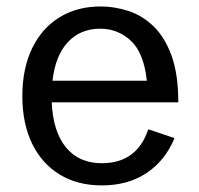

<svg xmlns="http://www.w3.org/2000/svg" viewBox="-20 -559 613 591"><path d="M293.5 11.7Q218.3 11.7 163.3 -22Q108.4 -55.7 78.6 -117.4Q48.8 -179.2 48.8 -263.2Q48.8 -347.7 78.6 -409.7Q108.4 -471.7 162.6 -505.4Q216.8 -539.1 290 -539.1Q332 -539.1 374.3 -525.6Q416.5 -512.2 451.4 -479.2Q486.3 -446.3 507.6 -388.9Q528.8 -331.5 528.8 -244.1H139.2Q143.1 -154.3 182.9 -105.5Q222.7 -56.6 293.5 -56.6Q401.4 -56.6 436.5 -161.1L517.1 -133.8Q488.8 -64.9 431.4 -26.6Q374 11.7 293.5 11.7ZM288.6 -470.7Q227.5 -470.7 189 -429.4Q150.4 -388.2 141.6 -310.5H432.1Q422.4 -397.5 382.3 -434.1Q342.3 -470.7 288.6 -470.7Z"/></svg>

Font: Schibsted Grotesk
Style: Regular
Weight: 400
Designer: Bakken & Baeck AS, Henrik Kongsvoll
Foundry: Schibsted ASA
Version: Version 1.100; ttfautohint (v1.8.4.7-5d5b);gftools[0.9.25]